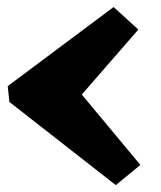

<svg xmlns="http://www.w3.org/2000/svg" viewBox="-20 -496 468 557"><path d="M315.9 41 387.2 -17.6 217.3 -221.7 381.3 -410.2 309.6 -475.6 2.4 -246.1 7.3 -200.2Z"/></svg>

Font: Neuton ExtraBold
Style: Regular
Weight: 800
Designer: Brian M Zick
Foundry: Brian M Zick
Version: Version 1.560